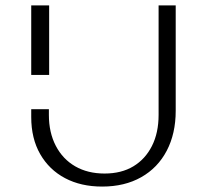

<svg xmlns="http://www.w3.org/2000/svg" viewBox="-20 -678 760 707"><path d="M160 -276V-255Q160 -190 185.5 -141Q211 -92 257 -65.5Q303 -39 365 -39Q427 -39 471 -65.5Q515 -92 539.5 -140.5Q564 -189 564 -255V-658H627V-270Q627 -186 594 -123Q561 -60 500 -25.5Q439 9 356 9Q278 9 219.5 -22Q161 -53 128 -110.5Q95 -168 95 -247V-276ZM95 -402V-658H161V-402Z"/></svg>

Font: Ysabeau Office Light
Style: Regular
Weight: 300
Designer: Christian Thalmann (Catharsis Fonts)
Version: Version 2.001;gftools[0.9.30]; featfreeze: tnum,lnum,ss02